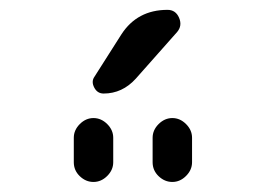

<svg xmlns="http://www.w3.org/2000/svg" viewBox="-20 -980 540 390"><path d="M290 -700.2Q290 -715.8 302.2 -728Q314.5 -740.2 330.1 -740.2Q345.7 -740.2 357.9 -728Q370.1 -715.8 370.1 -700.2V-650.4Q370.1 -634.8 357.9 -622.6Q345.7 -610.4 330.1 -610.4Q314.5 -610.4 302.2 -622.1Q290 -633.8 290 -650.4ZM129.9 -650.4V-700.2Q129.9 -715.8 142.1 -728Q154.3 -740.2 169.9 -740.2Q185.5 -740.2 197.8 -728Q210 -715.8 210 -700.2V-650.4Q210 -634.8 197.8 -622.6Q185.5 -610.4 169.9 -610.4Q154.3 -610.4 142.1 -622.1Q129.9 -633.8 129.9 -650.4ZM339.8 -915 255.9 -820.3Q228.5 -790 190.4 -790Q177.7 -790 171.4 -802.2Q165 -814.5 171.9 -824.2L226.6 -910.2Q258.8 -960 320.3 -960Q336.9 -960 343.8 -943.8Q350.6 -927.7 339.8 -915Z"/></svg>

Font: Rounded-X Mgen+ 1m regular
Style: Regular
Weight: 400
Designer: [Source Han Sans]
Ryoko NISHIZUKA  (kana & ideographs); Paul D. Hunt (Latin, Greek & Cyrillic); Wenlong ZHANG  (bopomofo
Version: Version 1.059.20150602